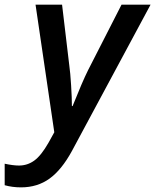

<svg xmlns="http://www.w3.org/2000/svg" viewBox="-103 -560 663 820"><path d="M48.8 -540H162.1L192.9 -280.8Q197.3 -250.5 200.7 -195.6Q204.1 -140.6 204.1 -106.9H207Q249 -211.9 272.9 -259.8L416 -540H540L204.1 85Q160.2 165.5 108.4 202.9Q56.6 240.2 -13.2 240.2Q-50.3 240.2 -83 231V139.2Q-46.4 147 -22 147Q14.2 147 43.5 125.7Q72.8 104.5 104 49.8L128.9 4.9Z"/></svg>

Font: TypoPRO Open Sans
Style: Italic
Weight: 600
Italic angle: -12°
Foundry: Ascender Corporation
Version: Version 1.10